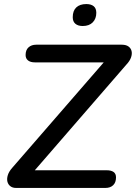

<svg xmlns="http://www.w3.org/2000/svg" viewBox="-20 -925 669 945"><path d="M59 0Q42 0 31 -8.5Q20 -17 16.5 -31Q13 -45 18.5 -63Q24 -81 41 -100L521 -653L523 -618H152Q130 -618 118 -627.5Q106 -637 106 -654Q106 -679 120.5 -692Q135 -705 158 -705H579Q600 -705 612 -696.5Q624 -688 627.5 -674Q631 -660 625 -642.5Q619 -625 602 -607L121 -52L119 -87H505Q527 -87 539 -78.5Q551 -70 551 -52Q551 -27 537 -13.5Q523 0 499 0ZM387 -797Q364 -797 351 -808Q338 -819 338 -840Q338 -872 355.5 -888.5Q373 -905 405 -905Q428 -905 441 -894.5Q454 -884 454 -862Q454 -833 436.5 -815Q419 -797 387 -797Z"/></svg>

Font: Nunito ExtraLight SemiBold
Style: Italic
Weight: 600
Italic angle: -9°
Version: Version 3.602